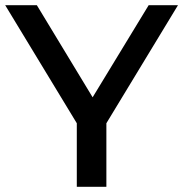

<svg xmlns="http://www.w3.org/2000/svg" viewBox="-26 -720 706 740"><path d="M384 -245 660 -700H547L331 -345L116 -700H-6L270 -245V0H384Z"/></svg>

Font: Montserrat-Alt1 SemBd
Style: Regular
Weight: 600
Designer: Differentunic
Foundry: Differentunic
Version: Version 7.222